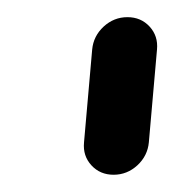

<svg xmlns="http://www.w3.org/2000/svg" viewBox="-20 -625 205 226"><path d="M130 -604.8Q145.9 -604.8 156.1 -593.7Q166.3 -582.6 164.8 -566.7L155.2 -457.4Q153.7 -441.5 141.7 -430.4Q129.6 -419.3 113.7 -419.3Q97.8 -419.3 87.6 -430.4Q77.4 -441.5 78.9 -457.4L88.5 -566.7Q90 -582.6 102 -593.7Q114.1 -604.8 130 -604.8Z"/></svg>

Font: 26F Galaxy Sans
Style: Bold Italic
Weight: 700
Italic angle: -5°
Designer: C₂₉H₂₅N₃O₅
Version: Version 1.200